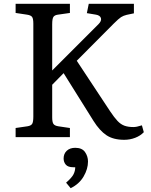

<svg xmlns="http://www.w3.org/2000/svg" viewBox="-20 -720 794 1008"><path d="M632 14Q575 14 539 -10Q503 -34 471 -85L314 -336L254 -275V-104Q254 -79 260.5 -69.5Q267 -60 286 -57L347 -48V0H62V-48L124 -57Q143 -60 149 -70Q155 -80 155 -108V-596Q155 -622 148.5 -631Q142 -640 122 -643L62 -652V-700H347V-652L284 -643Q268 -641 261 -632Q254 -623 254 -592V-350L497 -593Q514 -610 510 -624.5Q506 -639 484 -643L436 -651L446 -700H683V-650L645 -642Q628 -638 615.5 -630Q603 -622 577 -596L383 -401L558 -136Q580 -103 597 -85Q614 -67 633.5 -60Q653 -53 680 -53Q689 -53 699 -55Q709 -57 725 -62L735 -26Q717 -7 689.5 3.5Q662 14 632 14ZM351 268 327 239Q357 213 366 195Q375 177 375 158H365Q337 158 325.5 144.5Q314 131 314 112Q314 87 330.5 71.5Q347 56 375 56Q411 56 426.5 78.5Q442 101 442 128Q442 167 419 206.5Q396 246 351 268Z"/></svg>

Font: Text Regular
Style: Regular
Weight: 400
Designer: Latin by Veronika Burian and Jose Scaglione. Greek by Irene Vlachou. Cyrillic by Vera Evstafieva.
Foundry: TypeTogether
Version: Version 3.002